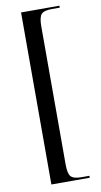

<svg xmlns="http://www.w3.org/2000/svg" viewBox="-98 -804 511 976"><g transform="rotate(-10 157.5 -316.0)"><path d="M85 128V-760H283V-750H242Q201 -750 187.5 -734.5Q174 -719 174 -672V40Q174 87 187.5 102.5Q201 118 242 118H283V128Z"/></g></svg>

Font: Noto Serif Display Condensed
Style: Regular
Weight: 400
Width: 3
Designer: Monotype Design Team
Foundry: Monotype Imaging Inc.
Version: Version 2.009